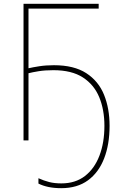

<svg xmlns="http://www.w3.org/2000/svg" viewBox="-20 -734 659 1004"><path d="M259 -367Q215 -367 181.5 -361.5Q148 -356 129 -351V0H103V-714H496V-689H129V-377Q150 -382 185 -387.5Q220 -393 262 -393Q367 -393 431 -351.5Q495 -310 524 -238.5Q553 -167 553 -76Q553 21 524.5 94.5Q496 168 440 209Q384 250 300 250Q229 250 181 226V198Q210 211 237.5 218Q265 225 301 225Q374 225 424 186.5Q474 148 500 80Q526 12 526 -76Q526 -160 499 -225.5Q472 -291 413.5 -329Q355 -367 259 -367Z"/></svg>

Font: Noto Sans Thin
Style: Regular
Weight: 100
Designer: Monotype Design Team
Foundry: Monotype Imaging Inc.
Version: Version 2.007